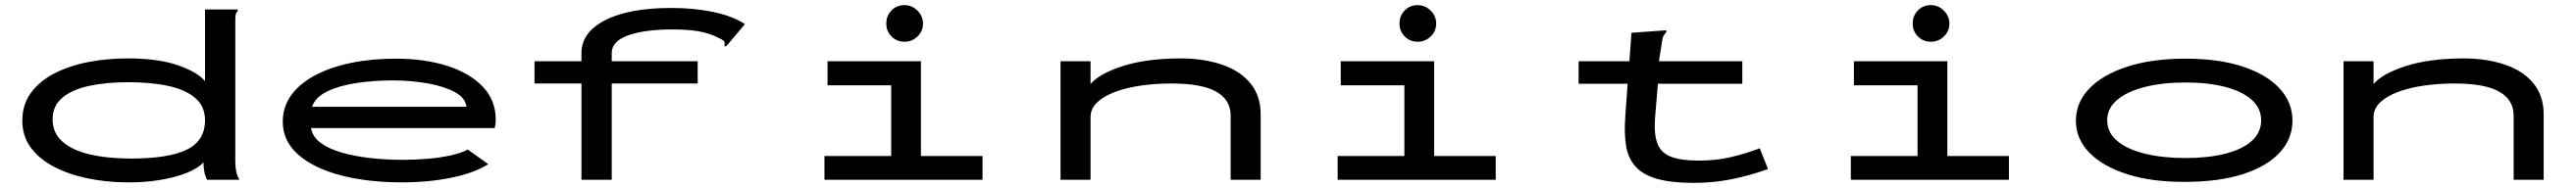

<svg xmlns="http://www.w3.org/2000/svg" viewBox="-20 -702 10040 734"><path d="M469 10Q390 9 317.5 -6.5Q245 -22 188.5 -52Q132 -82 99.5 -126.5Q67 -171 67 -231Q67 -295 102 -341.5Q137 -388 196 -417.5Q255 -447 328 -460.5Q401 -474 477 -474Q597 -474 674 -447Q751 -420 779 -385V-665H906V-658Q900 -652 898.5 -645Q897 -638 897 -621V-71Q897 -53 900 -35.5Q903 -18 913 0H787Q779 -16 776 -33Q773 -50 773 -68Q752 -45 707.5 -27Q663 -9 601.5 1Q540 11 469 10ZM491 -83Q636 -83 707.5 -117.5Q779 -152 779 -233Q779 -286 742 -318.5Q705 -351 638 -366Q571 -381 479 -381Q396 -381 329 -367Q262 -353 223.5 -321Q185 -289 185 -236Q185 -183 223.5 -149Q262 -115 331 -99Q400 -83 491 -83Z M1547 10Q1413 10 1308 -17.5Q1203 -45 1142.5 -98Q1082 -151 1082 -227Q1082 -285 1115 -330.5Q1148 -376 1208 -408Q1268 -440 1348 -456.5Q1428 -473 1521 -473Q1636 -473 1724 -444.5Q1812 -416 1862 -363Q1912 -310 1912 -235Q1912 -227 1911 -218.5Q1910 -210 1908 -202H1192Q1198 -168 1229.5 -144.5Q1261 -121 1311 -106.5Q1361 -92 1422.5 -85Q1484 -78 1551 -78Q1598 -78 1646 -82Q1694 -86 1735 -95Q1776 -104 1803 -118L1883 -61Q1827 -26 1738 -8Q1649 10 1547 10ZM1196 -285H1798Q1794 -320 1752.5 -342.5Q1711 -365 1646.5 -376.5Q1582 -388 1511 -388Q1437 -388 1370 -378Q1303 -368 1256 -345.5Q1209 -323 1196 -285Z M2246 -376H2063V-463H2246V-495Q2246 -576 2339 -623.5Q2432 -671 2597 -671Q2683 -671 2758.5 -655.5Q2834 -640 2883 -608L2821 -534L2808 -520L2803 -524Q2806 -537 2801 -542Q2796 -547 2781 -554Q2743 -573 2701.5 -580Q2660 -587 2601 -587Q2492 -587 2428 -564Q2364 -541 2364 -495V-463H2699V-376H2364V0H2246Z M3193 0V-93H3453V-369H3205V-463H3569V-93H3809V0ZM3505 -539Q3475 -539 3454.5 -559.5Q3434 -580 3434 -610Q3434 -640 3454 -661Q3474 -682 3505 -682Q3534 -682 3555.5 -660.5Q3577 -639 3577 -610Q3577 -580 3555.5 -559.5Q3534 -539 3505 -539Z M4113 0V-463H4230V-374Q4265 -415 4357 -444.5Q4449 -474 4585 -474Q4676 -473 4745.5 -448.5Q4815 -424 4854 -375.5Q4893 -327 4893 -255V0H4776V-251Q4776 -312 4720 -344Q4664 -376 4545 -376Q4484 -376 4427.5 -368Q4371 -360 4326.5 -343.5Q4282 -327 4256 -302.5Q4230 -278 4230 -245V0Z M5193 0V-93H5453V-369H5205V-463H5569V-93H5809V0ZM5505 -539Q5475 -539 5454.5 -559.5Q5434 -580 5434 -610Q5434 -640 5454 -661Q5474 -682 5505 -682Q5534 -682 5555.5 -660.5Q5577 -639 5577 -610Q5577 -580 5555.5 -559.5Q5534 -539 5505 -539Z M6132 -463H6330L6338 -574L6463 -583L6473 -584L6474 -577Q6468 -570 6463.5 -563Q6459 -556 6457 -539L6445 -463H6770V-375H6441L6430 -243Q6425 -179 6439 -142Q6453 -105 6492 -90Q6531 -75 6601 -75Q6667 -75 6725 -88.5Q6783 -102 6838 -123L6870 -42Q6801 -17 6729.5 -2.5Q6658 12 6580 12Q6492 12 6437 -4Q6382 -20 6353.5 -52Q6325 -84 6317 -133Q6309 -182 6314 -248L6323 -375H6132Z M7193 0V-93H7453V-369H7205V-463H7569V-93H7809V0ZM7505 -539Q7475 -539 7454.5 -559.5Q7434 -580 7434 -610Q7434 -640 7454 -661Q7474 -682 7505 -682Q7534 -682 7555.5 -660.5Q7577 -639 7577 -610Q7577 -580 7555.5 -559.5Q7534 -539 7505 -539Z M8497 8Q8367 9 8271 -21.5Q8175 -52 8122.5 -106Q8070 -160 8070 -231Q8070 -302 8122.5 -356.5Q8175 -411 8271 -442Q8367 -473 8497 -473Q8627 -473 8720.5 -442Q8814 -411 8864 -356.5Q8914 -302 8914 -231Q8914 -160 8864 -106Q8814 -52 8720.5 -22Q8627 8 8497 8ZM8497 -85Q8584 -85 8650.5 -101.5Q8717 -118 8754.5 -151Q8792 -184 8792 -232Q8792 -280 8754.5 -313Q8717 -346 8650.5 -363Q8584 -380 8497 -380Q8410 -380 8341 -363Q8272 -346 8232 -313Q8192 -280 8192 -232Q8192 -184 8232 -151Q8272 -118 8341 -101.5Q8410 -85 8497 -85Z M9113 0V-463H9230V-374Q9265 -415 9357 -444.5Q9449 -474 9585 -474Q9676 -473 9745.5 -448.5Q9815 -424 9854 -375.5Q9893 -327 9893 -255V0H9776V-251Q9776 -312 9720 -344Q9664 -376 9545 -376Q9484 -376 9427.5 -368Q9371 -360 9326.5 -343.5Q9282 -327 9256 -302.5Q9230 -278 9230 -245V0Z"/></svg>

Font: Inconsolata UltraExpanded SemiBold
Style: Regular
Weight: 600
Width: 9
Monospace: yes
Designer: Raph Levien, Cyreal, Brenton Simpson
Foundry: Raph Levien, Cyreal, Google
Version: Version 3.001; ttfautohint (v1.8.2.53-6de2)